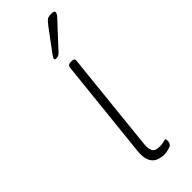

<svg xmlns="http://www.w3.org/2000/svg" viewBox="-242 -743 774 774"><g transform="rotate(-45 145.0 -356.0)"><path d="M172 6Q156 6 139 -0.5Q122 -7 112.5 -26.5Q103 -46 107 -84L152 -513Q154 -525 171 -525H175Q192 -525 190 -513L145 -80Q143 -55 150.5 -42.5Q158 -30 183 -30Q197 -30 204.5 -32.5Q212 -35 217 -35Q222 -35 222 -28Q222 -12 215 -5Q211 -1 197 2.5Q183 6 172 6ZM139 -576Q131 -576 131 -582Q131 -586 136.5 -594Q142 -602 151 -614L209 -692Q222 -709 229 -713.5Q236 -718 252 -718Q263 -718 266 -716Q269 -714 269 -710Q269 -702 259 -691Q249 -680 229 -659L169 -594Q159 -583 153.5 -579.5Q148 -576 139 -576Z"/></g></svg>

Font: Asap Expanded Expanded Thin
Style: Italic
Weight: 100
Width: 7
Italic angle: -6°
Designer: Pablo Cosgaya
Foundry: Omnibus-Type
Version: Version 3.001; ttfautohint (v1.8.4.7-5d5b)